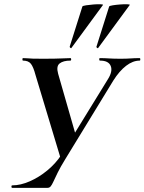

<svg xmlns="http://www.w3.org/2000/svg" viewBox="-20 -905 696 925"><path d="M499 -522Q524 -561 513.5 -587Q503 -613 462 -613Q458 -613 458 -619Q458 -625 461 -625Q484 -625 505.5 -623.5Q527 -622 561 -622Q590 -622 609 -623.5Q628 -625 653 -625Q656 -625 656 -619Q656 -613 653 -613Q620 -613 587.5 -588Q555 -563 526 -517L295 -139Q271 -100 258 -73.5Q245 -47 237.5 -30.5Q230 -14 224 -7Q218 0 209 0H39Q35 0 35 -6Q35 -12 39 -12Q79 -12 123.5 -31.5Q168 -51 208 -84Q248 -117 275 -158ZM276 -129 151 -544Q141 -582 129 -597.5Q117 -613 91 -613Q88 -613 88 -619Q88 -625 91 -625Q106 -625 114.5 -624Q123 -623 138 -622.5Q153 -622 186 -622Q249 -622 276 -623.5Q303 -625 319 -625Q323 -625 323 -619Q323 -613 319 -613Q285 -613 267.5 -599.5Q250 -586 260 -550L347 -247ZM324 -674Q323 -671 319 -674.5Q315 -678 316 -681L377 -874Q379 -877 395 -879.5Q411 -882 430.5 -883.5Q450 -885 464 -884.5Q478 -884 476 -881ZM453 -674Q452 -671 447.5 -674.5Q443 -678 445 -681L506 -874Q508 -877 523.5 -879.5Q539 -882 559 -883.5Q579 -885 593 -884.5Q607 -884 605 -881Z"/></svg>

Font: Cormorant Garamond Light
Style: Italic
Weight: 300
Italic angle: -10°
Designer: Christian Thalmann (Catharsis Fonts)
Foundry: Catharsis Fonts
Version: Version 4.001